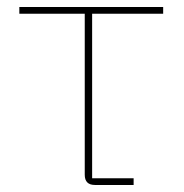

<svg xmlns="http://www.w3.org/2000/svg" viewBox="-20 -526 522 546"><path d="M360 0H250Q221 0 221 -29V-487H35V-506H444V-487H242V-19H360Z"/></svg>

Font: IBM Plex Sans Thin
Style: Regular
Weight: 100
Designer: Mike Abbink, Paul van der Laan, Pieter van Rosmalen
Foundry: Bold Monday
Version: Version 3.0